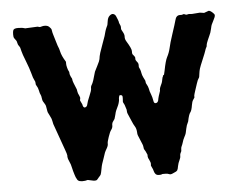

<svg xmlns="http://www.w3.org/2000/svg" viewBox="-55 -875 1185 946"><g transform="rotate(-5 537.5 -402.0)"><path d="M680.7 -426.8Q683.1 -415 684.1 -411.6Q685.1 -408.2 689.9 -395.5Q694.8 -382.8 697.3 -368.2Q699.2 -353.5 705.1 -352.1Q721.2 -349.6 723.6 -374Q724.1 -378.9 734.9 -410.2V-417.5Q735.4 -423.8 740.2 -434.1Q745.1 -444.3 746.6 -448.2Q748 -452.1 749 -456.5Q750 -460.9 751 -466.3Q752 -471.7 752.9 -474.6Q753.9 -477.5 755.9 -481Q757.8 -484.9 757.8 -486.8H761.2L766.1 -507.8Q775.4 -556.2 784.2 -572.8Q794.9 -592.8 800.3 -616.2Q805.2 -639.6 819.8 -683.6Q836.4 -733.4 840.8 -750.5Q846.2 -773.9 864.7 -773.9H874L884.8 -776.9L895 -772.9Q897 -772 901.9 -773.4Q906.7 -774.9 908.2 -774.9L924.8 -773.9L963.9 -776.9L984.9 -773.9Q985.8 -773.9 1007.8 -782.2Q1017.6 -782.2 1032.2 -766.1Q1041 -759.3 1030.8 -740.7Q1028.8 -736.3 1024.4 -727.5Q1020 -718.8 1017.6 -713.9Q1015.1 -709 1012.2 -694.3Q1008.8 -679.7 1006.8 -674.3Q1004.9 -668.9 1001.5 -661.6Q998 -654.3 991.2 -638.2Q984.4 -622.1 983.9 -616.7Q983.9 -611.3 982.9 -608.4Q981.9 -605.5 979.5 -601.6Q977.1 -597.7 974.1 -587.9Q971.2 -578.1 957.5 -545.9Q943.8 -513.7 940.4 -502.4Q937 -491.2 935.5 -478.5Q934.1 -465.8 933.1 -461.9Q932.1 -458 929.2 -454.1Q926.8 -450.2 924.8 -446.3Q922.9 -442.4 918.9 -430.2Q915 -418 908.2 -397.5Q901.4 -377 900.9 -372.1V-362.8Q898.9 -358.9 893.6 -351.6Q888.2 -344.2 885.3 -326.2Q881.3 -299.8 874 -291Q866.7 -282.2 859.9 -248Q850.1 -228.5 847.7 -213.9Q845.2 -199.7 842.8 -191.4Q840.3 -183.1 835 -173.8Q830.1 -164.1 828.6 -160.2Q827.1 -156.2 823.7 -145.5Q820.3 -134.8 817.4 -129.4Q814.5 -124 814 -115.7Q814 -106.9 813 -104Q812 -101.1 809.6 -97.2Q806.2 -91.8 806.2 -82.5Q806.6 -73.2 800.8 -62Q793.9 -48.3 791 -33.2Q788.6 -18.1 785.2 -12.7Q781.2 -7.8 776.4 -5.9Q771.5 -3.9 761.2 1Q750.5 5.9 744.1 2.4Q737.3 -1 725.1 -1H710.9Q705.1 2 700.2 2H690.9Q675.3 2 669.4 -19.5Q668 -24.9 667 -27.8L658.2 -46.9Q658.2 -48.8 658.7 -55.7Q659.2 -62.5 652.8 -75.2Q646 -87.4 646 -93.3V-102.1Q638.2 -121.6 630.9 -131.8Q629.9 -134.8 629.4 -141.6Q628.9 -148.4 626 -155.3Q623 -162.1 616.7 -177.7Q610.4 -193.4 607.4 -200.2Q604.5 -207 604.5 -216.8Q603.5 -234.9 596.7 -245.6Q589.8 -255.9 581.1 -277.3Q572.3 -298.8 567.4 -309.1Q562.5 -319.3 563 -332Q556.2 -352.1 555.2 -356.4Q553.7 -360.4 550.8 -365.2Q547.9 -370.1 547.9 -373L548.8 -388.2Q548.8 -392.1 548.8 -396Q548.8 -405.8 540 -405.8Q534.7 -407.7 532.7 -402.8Q529.8 -393.6 529.8 -388.2V-382.8Q527.3 -365.2 519 -349.1Q509.3 -329.1 508.3 -324.2Q507.3 -319.3 505.9 -314.5Q503.9 -308.6 502.4 -301.8Q501 -294.9 499.5 -292Q498 -289.1 493.2 -282.7Q488.3 -276.4 487.3 -272.5Q486.3 -268.6 485.8 -265.1V-259.8Q485.8 -249.5 478.5 -239.7Q471.2 -230 463.4 -206.1Q455.1 -182.6 455.6 -173.3Q456.5 -164.6 448.7 -150.9Q440.9 -137.7 438 -130.4Q435.1 -123 429.2 -104Q422.9 -85 419.9 -77.1Q417 -69.3 413.6 -49.8Q410.2 -30.3 407.2 -23.9Q403.8 -18.6 397.9 -12.7Q392.1 -6.8 390.1 -3.4Q388.2 0 382.8 2Q374 2.9 369.6 2Q365.2 1 355.5 -1Q345.7 -2.9 341.8 -3.9L329.1 -1Q298.3 2.9 290.5 -9.8Q282.7 -22.5 279.3 -35.6Q275.9 -48.8 273.9 -53.7Q272 -58.6 269 -73.7Q266.1 -88.4 260.3 -100.1Q252 -118.2 252 -125.5V-133.8Q251 -141.6 244.1 -160.2L196.8 -293Q194.3 -302.2 193.4 -309.1Q191.9 -315.9 190.4 -320.3Q189 -324.7 183.1 -335.9Q176.8 -347.2 174.8 -352.5Q172.9 -357.9 171.4 -369.1Q169.9 -380.4 168.5 -385.7Q167 -391.1 160.6 -400.9Q154.3 -410.2 153.3 -415Q152.3 -419.9 151.4 -425.8Q150.4 -437 147 -442.9Q143.6 -448.2 140.6 -463.9Q137.2 -479.5 132.8 -484.9Q126.5 -493.7 127.4 -501Q127.9 -508.3 122.6 -517.1Q117.2 -525.9 110.8 -551.3Q104 -576.7 89.4 -613.8Q74.7 -650.9 71.8 -664.1Q68.8 -677.2 67.4 -681.6Q65.9 -686 62 -690.9Q56.6 -697.8 55.7 -704.1Q54.7 -710.9 53.2 -713.9Q52.7 -716.8 47.9 -722.7Q43 -728.5 40.5 -732.9Q38.1 -737.8 38.1 -751Q38.1 -764.2 41 -771Q44.4 -779.8 64.9 -779.8L83 -778.8Q86.4 -778.8 100.1 -774.9L161.1 -777.8L172.9 -774.9L189 -778.8Q209 -780.8 217.8 -772.5Q226.6 -763.7 228.5 -759.8Q230 -755.9 230.5 -750Q231 -744.1 234.9 -731.4Q239.3 -718.8 246.1 -694.3Q252.9 -670.9 255.4 -666.5Q257.8 -662.1 261.2 -647.5Q266.1 -624.5 285.2 -594.2Q286.1 -592.3 285.6 -585Q285.2 -577.6 288.6 -564.5Q292 -551.8 294.4 -547.9Q296.9 -543.9 297.4 -542Q297.9 -540 297.9 -535.6Q297.9 -531.2 299.8 -526.4Q301.8 -521.5 303.7 -516.6Q306.2 -512.7 307.6 -509.8Q309.1 -506.8 309.6 -500Q310.1 -493.2 327.1 -453.1Q328.1 -449.2 329.1 -441.4Q330.1 -433.6 335.9 -422.9Q341.3 -412.1 339.8 -406.2Q337.9 -399.9 338.4 -397Q338.9 -394.5 342.8 -387.7Q346.7 -380.9 347.7 -377.4Q350.1 -360.8 358.9 -360.8Q370.1 -362.8 372.1 -375.5Q374.5 -388.2 386.2 -415Q397.9 -441.9 397.5 -451.7Q397 -461.4 402.3 -469.2Q410.2 -480.5 423.8 -532.2Q426.8 -539.1 438.5 -561.5Q450.2 -584 451.2 -591.8Q452.1 -599.6 453.6 -606.4Q455.1 -613.3 458 -623Q460.9 -633.3 472.2 -663.6Q483.4 -693.4 486.3 -703.1Q489.3 -712.9 492.2 -724.6Q495.6 -736.3 500 -745.6Q504.9 -754.9 505.4 -758.8Q505.9 -762.7 506.8 -767.6Q507.8 -772.5 508.3 -776.4Q510.7 -793 520.5 -801.3Q530.8 -810.1 539.1 -807.1Q547.4 -804.2 551.3 -795.4Q554.7 -787.1 558.6 -777.8Q562.5 -768.6 563 -761.2Q571.3 -745.1 570.3 -737.3Q569.8 -730 571.3 -727.1Q572.8 -724.1 579.1 -712.4Q585.4 -700.7 584.5 -690.4Q583.5 -679.7 591.3 -667Q613.8 -630.4 613.8 -618.2Q613.3 -605.5 615.2 -602.1Q617.2 -599.1 621.6 -594.2Q626 -588.9 627 -585.9Q627.9 -583 627.4 -578.1Q627 -571.3 633.8 -563.5Q641.1 -555.7 641.1 -547.4V-536.1L647 -522.9Q649.9 -514.6 651.4 -504.9Q652.8 -495.6 658.7 -483.4Q665 -471.7 666.5 -467.8Q668 -463.9 668 -459Q668 -454.1 672.9 -446.3Q677.7 -438.5 680.7 -426.8Z"/></g></svg>

Font: AntiqueNobleBold
Style: Bold
Weight: 700
Version: Version 001.000